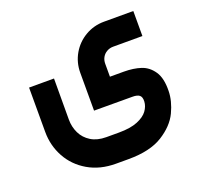

<svg xmlns="http://www.w3.org/2000/svg" viewBox="-118 -556 983 937"><g transform="rotate(-20 373.5 -87.5)"><path d="M520.2 -160.6H448V-227.9Q448 -246.5 456.4 -261.3Q464.8 -276 479.8 -284.4Q494.7 -292.9 512.9 -292.9H664.8V-422.8H512.9Q459.4 -422.8 414.8 -396.7Q370.2 -370.6 344.3 -326Q318.5 -281.4 318.5 -227.9V-31.5L518.1 -31.1Q542.7 -31.2 554 -22.2Q565.3 -13.1 564.3 10.1Q563 35.1 546.6 57.6Q530.3 80.2 493.3 95.4Q456.3 110.6 396.6 110.6H330.8Q283.8 110.6 251.8 90.9Q219.7 71.1 203.9 38.5Q188 5.8 188 -32.8L188.5 -245.7H59V-15.6Q59 55.5 92 115.9Q125.1 176.4 186.8 212.4Q248.5 248.5 330.8 248.5H396.6Q508 248.5 573.6 207.5Q639.2 166.5 665.9 110.5Q692.5 54.4 693.3 2.8Q694.9 -63.4 670.6 -99.3Q646.3 -135.3 608.5 -147.9Q570.6 -160.5 520.2 -160.6Z"/></g></svg>

Font: Arad-FD-VF Thin
Style: Regular
Weight: 100
Designer: Mohammad Darvishi
Version: Version 1.010;September 21, 2024;FontCreator 15.0.0.2992 64-